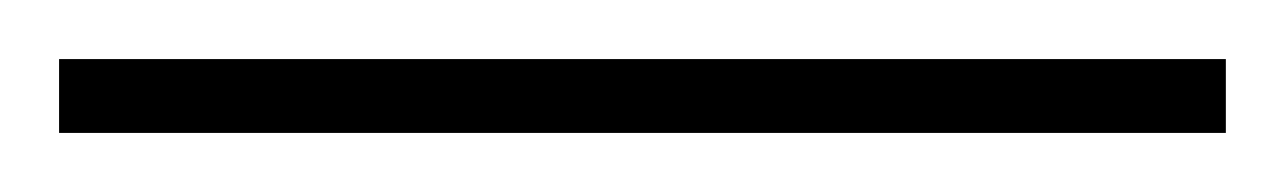

<svg xmlns="http://www.w3.org/2000/svg" viewBox="-22 71 435 65"><path d="M393 116V91H-2V116Z"/></svg>

Font: Noto Kufi Arabic Thin
Style: Regular
Weight: 100
Designer: Monotype Design Team, David Williams, Khaled Hosny
Foundry: Google LLC
Version: Version 2.109